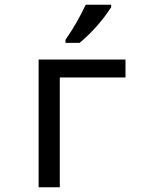

<svg xmlns="http://www.w3.org/2000/svg" viewBox="-20 -786 640 806"><path d="M506.8 -460.9H231V0H142.1V-536.1H506.8ZM254.9 -619.1Q300.8 -684.1 339.8 -766.1H446.8V-755.9Q392.1 -671.4 314 -606H254.9Z"/></svg>

Font: Droid Sans Mono
Style: Regular
Weight: 400
Monospace: yes
Foundry: Ascender Corporation
Version: Version 1.00 build 112